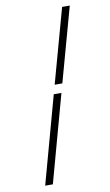

<svg xmlns="http://www.w3.org/2000/svg" viewBox="-97 -740 558 974"><g transform="rotate(-10 182.5 -253.0)"><path d="M54 186.3 177.4 -262.9H216.9L93.5 186.3ZM190.3 -309.7 296 -691.9H335.5L229.8 -309.7Z"/></g></svg>

Font: Playfair 5pt SemiExpanded Light Black
Style: Italic
Weight: 900
Italic angle: -15.6°
Version: Version 2.001;gftools[0.9.30]